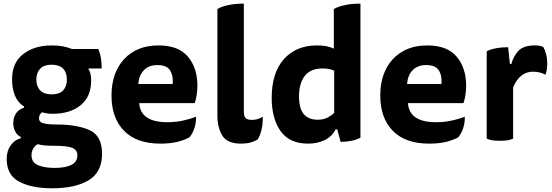

<svg xmlns="http://www.w3.org/2000/svg" viewBox="-20 -766 3019 1050"><path d="M111.3 -176.8Q85.9 -169.9 69.3 -148.4Q52.7 -126 52.7 -91.8Q52.7 -66.4 63.5 -46.9Q73.2 -27.3 93.8 -16.6Q93.8 -14.6 93.8 -9.8Q60.5 -2 39.1 28.3Q16.6 58.6 16.6 103.5Q16.6 191.4 85 227.5Q152.3 263.7 265.6 263.7Q391.6 263.7 464.8 219.7Q538.1 175.8 538.1 75.2Q538.1 -24.4 468.8 -54.7Q400.4 -85 293 -85Q243.2 -85 217.8 -91.8Q193.4 -97.7 193.4 -119.1Q193.4 -127.9 197.3 -137.7Q202.1 -146.5 210 -152.3Q217.8 -149.4 233.4 -146.5Q249 -143.6 265.6 -143.6Q365.2 -143.6 421.9 -191.4Q478.5 -238.3 478.5 -325.2Q478.5 -346.7 474.6 -363.3Q470.7 -379.9 463.9 -386.7Q463.9 -388.7 463.9 -391.6Q482.4 -391.6 536.1 -391.6Q536.1 -418.9 532.2 -447.3Q527.3 -475.6 517.6 -498Q469.7 -498 374 -498Q352.5 -506.8 324.2 -512.7Q296.9 -517.6 262.7 -517.6Q168.9 -517.6 107.4 -470.7Q45.9 -423.8 45.9 -331.1Q45.9 -285.2 60.5 -246.1Q76.2 -206.1 111.3 -183.6Q111.3 -181.6 111.3 -176.8ZM272.5 31.2Q349.6 31.2 377 43Q403.3 55.7 403.3 83Q403.3 119.1 370.1 135.7Q337.9 152.3 278.3 152.3Q224.6 152.3 188.5 137.7Q152.3 123 152.3 82Q152.3 63.5 161.1 47.9Q169.9 32.2 185.5 22.5Q203.1 27.3 223.6 29.3Q243.2 31.2 272.5 31.2ZM178.7 -331.1Q178.7 -368.2 200.2 -390.6Q220.7 -412.1 262.7 -412.1Q303.7 -412.1 325.2 -390.6Q345.7 -369.1 345.7 -331.1Q345.7 -293.9 325.2 -271.5Q304.7 -250 262.7 -250Q220.7 -250 200.2 -271.5Q178.7 -293 178.7 -331.1Z M1044.9 -202.1Q1051.8 -221.7 1055.7 -247.1Q1059.6 -272.5 1059.6 -295.9Q1059.6 -394.5 1007.8 -456.1Q956.1 -517.6 846.7 -517.6Q729.5 -517.6 659.2 -443.4Q589.8 -368.2 589.8 -243.2Q589.8 -121.1 658.2 -50.8Q726.6 19.5 857.4 19.5Q909.2 19.5 950.2 9.8Q991.2 -1 1015.6 -14.6Q1033.2 -34.2 1043.9 -67.4Q1053.7 -99.6 1051.8 -127.9Q1024.4 -116.2 984.4 -107.4Q943.4 -97.7 895.5 -97.7Q821.3 -97.7 783.2 -124Q745.1 -149.4 741.2 -202.1Q841.8 -202.1 1044.9 -202.1ZM736.3 -306.6Q740.2 -354.5 766.6 -381.8Q793.9 -410.2 840.8 -410.2Q894.5 -410.2 912.1 -377.9Q924.8 -354.5 924.8 -326.2Q925.8 -317.4 923.8 -306.6Q861.3 -306.6 736.3 -306.6Z M1388.7 -2.9Q1403.3 -24.4 1411.1 -60.5Q1417 -86.9 1417 -111.3Q1417 -120.1 1417 -127.9Q1403.3 -119.1 1387.7 -114.3Q1373 -110.4 1355.5 -110.4Q1334 -110.4 1323.2 -120.1Q1313.5 -129.9 1313.5 -158.2Q1313.5 -353.5 1313.5 -746.1Q1265.6 -746.1 1229.5 -738.3Q1194.3 -731.4 1168.9 -716.8Q1168.9 -688.5 1168.9 -631.8Q1168.9 -507.8 1168.9 -133.8Q1168.9 -67.4 1196.3 -23.4Q1223.6 19.5 1298.8 19.5Q1326.2 19.5 1348.6 13.7Q1371.1 7.8 1388.7 -2.9Z M1805.7 -500Q1788.1 -508.8 1763.7 -513.7Q1740.2 -517.6 1712.9 -517.6Q1599.6 -517.6 1532.2 -442.4Q1465.8 -367.2 1465.8 -230.5Q1465.8 -118.2 1514.6 -48.8Q1563.5 19.5 1665 19.5Q1714.8 19.5 1755.9 0Q1795.9 -19.5 1815.4 -58.6Q1818.4 -58.6 1824.2 -58.6Q1828.1 -42 1842.8 9.8Q1873 9.8 1902.3 3.9Q1930.7 -2 1951.2 -12.7Q1951.2 -257.8 1951.2 -746.1Q1902.3 -746.1 1867.2 -738.3Q1831.1 -731.4 1805.7 -716.8Q1805.7 -644.5 1805.7 -500ZM1807.6 -148.4Q1793 -134.8 1771.5 -123Q1750 -111.3 1716.8 -111.3Q1667 -111.3 1640.6 -142.6Q1615.2 -173.8 1615.2 -240.2Q1615.2 -308.6 1646.5 -350.6Q1677.7 -391.6 1745.1 -391.6Q1761.7 -391.6 1778.3 -388.7Q1794.9 -385.7 1807.6 -378.9Q1807.6 -301.8 1807.6 -148.4Z M2514.6 -202.1Q2521.5 -221.7 2525.4 -247.1Q2529.3 -272.5 2529.3 -295.9Q2529.3 -394.5 2477.5 -456.1Q2425.8 -517.6 2316.4 -517.6Q2199.2 -517.6 2128.9 -443.4Q2059.6 -368.2 2059.6 -243.2Q2059.6 -121.1 2127.9 -50.8Q2196.3 19.5 2327.1 19.5Q2378.9 19.5 2419.9 9.8Q2460.9 -1 2485.4 -14.6Q2502.9 -34.2 2513.7 -67.4Q2523.4 -99.6 2521.5 -127.9Q2494.1 -116.2 2454.1 -107.4Q2413.1 -97.7 2365.2 -97.7Q2291 -97.7 2252.9 -124Q2214.8 -149.4 2210.9 -202.1Q2311.5 -202.1 2514.6 -202.1ZM2206.1 -306.6Q2210 -354.5 2236.3 -381.8Q2263.7 -410.2 2310.5 -410.2Q2364.3 -410.2 2381.8 -377.9Q2394.5 -354.5 2394.5 -326.2Q2395.5 -317.4 2393.6 -306.6Q2331.1 -306.6 2206.1 -306.6Z M2776.4 -416Q2774.4 -416 2768.6 -416Q2765.6 -439.5 2758.8 -507.8Q2722.7 -507.8 2692.4 -502Q2661.1 -496.1 2641.6 -485.4Q2641.6 -468.8 2641.6 -436.5Q2641.6 -329.1 2641.6 -7.8Q2651.4 -2.9 2669.9 1Q2688.5 3.9 2713.9 3.9Q2740.2 3.9 2758.8 1Q2776.4 -2.9 2786.1 -7.8Q2786.1 -100.6 2786.1 -287.1Q2800.8 -326.2 2828.1 -349.6Q2856.4 -374 2894.5 -374Q2918 -374 2933.6 -369.1Q2949.2 -365.2 2962.9 -357.4Q2966.8 -367.2 2969.7 -381.8Q2972.7 -396.5 2972.7 -418Q2972.7 -446.3 2966.8 -468.8Q2961.9 -490.2 2951.2 -508.8Q2942.4 -513.7 2930.7 -515.6Q2918.9 -517.6 2904.3 -517.6Q2842.8 -517.6 2814.5 -487.3Q2787.1 -457 2776.4 -416Z"/></svg>

Font: cl
Style: Bold
Weight: 400
Designer: Mitja Miklavcic
Version: Version 7.504; 2011; Build 1021